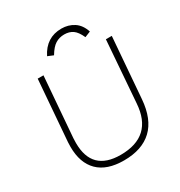

<svg xmlns="http://www.w3.org/2000/svg" viewBox="-209 -1057 1139 1212"><g transform="rotate(-30 361.0 -451.5)"><path d="M92 -235Q92 -257 93 -269L128 -712H170L135 -273Q134 -261 134 -239Q134 -33 342 -33Q575 -33 591 -264L625 -712H668L633 -271Q622 -131 548.5 -61.5Q475 8 343 8Q219 8 155.5 -55Q92 -118 92 -235ZM562 -805 520 -788Q499 -835 473.5 -852.5Q448 -870 412 -870Q376 -870 347.5 -852.5Q319 -835 291 -788L250 -805Q303 -911 415 -911Q465 -911 504.5 -885.5Q544 -860 562 -805Z"/></g></svg>

Font: Muli ExtraLight
Style: Italic
Weight: 275
Italic angle: -4.541°
Designer: Vernon Adams
Foundry: Vernon Adams
Version: Version 2.001